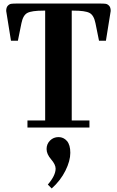

<svg xmlns="http://www.w3.org/2000/svg" viewBox="-20 -720 660 1084"><path d="M395 -660H385V-40H485V0H135V-40H235V-660H225Q159 -660 134.5 -647Q110 -634 101 -589L81 -490H42L15 -658Q15 -678 24 -687.5Q33 -697 43.5 -698.5Q54 -700 76 -700H544Q566 -700 576.5 -698.5Q587 -697 596 -687.5Q605 -678 605 -658L578 -490H539L519 -589Q510 -634 485.5 -647Q461 -660 395 -660ZM272 344 250 322Q294 271 294 232Q294 209 268.5 179.5Q243 150 243 121.5Q243 93 262.5 73.5Q282 54 310.5 54Q339 54 358 76Q377 98 377 143Q377 188 349.5 243.5Q322 299 272 344Z"/></svg>

Font: Croissant One
Style: Regular
Weight: 400
Designer: Eduardo Rodriguez Tunni
Foundry: Eduardo Rodriguez Tunni
Version: Version 1.001